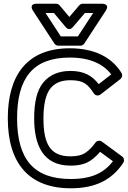

<svg xmlns="http://www.w3.org/2000/svg" viewBox="-20 -975 690 1034"><path d="M164 -338C164 -195.4 210.1 -83 360 -83C403 -83 439.5 -91.1 467.7 -110.4C486.3 -123.2 503.7 -139.4 518.9 -157.4L588.3 -106.5C540 -44.4 474.7 -11 361 -11C165.6 -11 72 -112.9 72 -338C72 -553.6 156.8 -665 356 -665C465.4 -665 536.7 -629.7 579.1 -574.3L511.4 -521.8C477 -566.6 433.9 -593 359 -593C298.3 -593 247.6 -572.8 213.2 -530.9C178.1 -488.2 164 -423 164 -338ZM214 -338C214 -418.3 228.9 -471.2 251.8 -499.1C275.4 -527.9 309 -543 359 -543C430.5 -543 453.4 -520.6 485.1 -472.3C494.6 -457.9 511.3 -458.5 521.3 -466.2L628.3 -549.2C637.4 -556.2 641.2 -570.8 634.3 -582C582.6 -666.7 488.2 -715 356 -715C126.5 -715 22 -570.5 22 -338C22 -93.8 137.7 39 361 39C498 39 585.2 -9.6 643.9 -98.2C650.6 -108.4 648.8 -124.1 637.8 -132.2L528.8 -212.2C517.2 -220.6 501.4 -217.4 493.6 -206.5C477.1 -183.2 459 -165.1 439.3 -151.6C422.9 -140.3 397 -133 360 -133C248.6 -133 214 -202.3 214 -338ZM399.5 -779H307.5L225.2 -905H270.3L333.8 -829C338.6 -823.2 354.6 -808.5 372 -828.7L437.5 -905H481.8ZM413 -729C420.9 -729 429.3 -733.2 433.9 -740.3L548.9 -916.3C575.4 -956.8 528 -955 528 -955H426C419.2 -955 411.8 -951.8 407 -946.3L353.3 -883.7L301.2 -946C296.7 -951.4 289.4 -955 282 -955H179C130.7 -955 158.1 -916.3 158.1 -916.3L273.1 -740.3C277.4 -733.7 285.5 -729 294 -729Z"/></svg>

Font: Fog Sans
Style: Outline
Weight: 700
Foundry: Intel Corporation
Version: Version 1.00